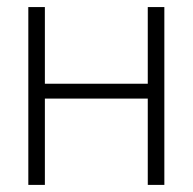

<svg xmlns="http://www.w3.org/2000/svg" viewBox="-20 -623 547 543"><path d="M444.8 -100.1H397.9V-344.2H106.9V-100.1H60.1V-603H106.9V-386.2H397.9V-603H444.8Z"/></svg>

Font: Kikakui Sans Pro
Style: Regular
Weight: 400
Version: 0.2